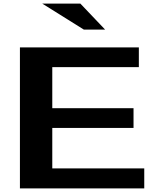

<svg xmlns="http://www.w3.org/2000/svg" viewBox="-20 -1038 855 1058"><path d="M212.9 -1018.1H422.9L559.1 -875H441.9ZM89.8 0V-776.9H745.1V-668H268.1V-441.9H715.8V-333H268.1V-109.9H774.9V0Z"/></svg>

Font: Sporting Grotesque
Style: Bold
Weight: 700
Designer: Lucas LE BIHAN
Foundry: Lucas LE BIHAN
Version: Version 2.002;PS 2.2;hotconv 1.0.88;makeotf.lib2.5.647800